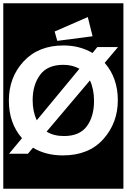

<svg xmlns="http://www.w3.org/2000/svg" viewBox="-30 -937 772 1170"><path d="M-10 213V-917H722V213ZM319 -688 534 -716 505 -833 303 -745ZM688 -326Q688 -462 608 -554L689 -650H563L534 -614Q456 -660 357 -660Q204 -660 114 -563Q24 -466 24 -324Q24 -186 104 -95L25 0H140L171 -37Q248 10 353 10Q511 10 599.5 -89Q688 -188 688 -326ZM356 -542Q411 -542 454 -518L194 -204Q169 -257 169 -327Q169 -419 214 -480.5Q259 -542 356 -542ZM543 -322Q543 -227 499 -167.5Q455 -108 360 -108Q297 -108 254 -135L518 -447Q543 -394 543 -322Z"/></svg>

Font: Zilla Slab Highlight
Style: Bold
Weight: 700
Designer: Typotheque Type Foundry
Foundry: Typotheque type foundry
Version: Version 1.1; 2017; ttfautohint (v1.6)